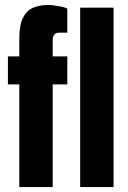

<svg xmlns="http://www.w3.org/2000/svg" viewBox="-20 -756 517 776"><path d="M58 0V-415H12V-528H58V-599Q58 -655 73 -684.5Q88 -714 114.5 -725Q141 -736 176 -736Q185 -736 199.5 -734Q214 -732 229 -729Q244 -726 252 -721V-624H218Q205 -624 199 -615.5Q193 -607 193 -594V-528H252V-415H193V0ZM304 0V-725H439V0Z"/></svg>

Font: Archivo ExtraCondensed ExtraBold
Style: Regular
Weight: 800
Width: 2
Designer: Hector Gatti
Foundry: Omnibus-Type
Version: Version 2.001